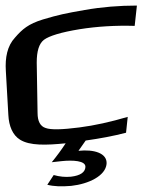

<svg xmlns="http://www.w3.org/2000/svg" viewBox="-90 -495 574 690"><path d="M217 105C216 124 199 136 165 140C145 142 124 140 103 134L80 169C103 175 131 176 166 173C229 166 289 137 293 94C296 55 247 41 192 47L218 10C268 3 317 -6 363 -18L369 -75C308 -57 250 -44 195 -37C133 -29 93 -28 74 -35C55 -41 45 -59 45 -89L42 -270C42 -311 50 -338 68 -352C87 -366 129 -379 196 -390C259 -400 325 -404 394 -402L402 -475C339 -475 276 -470 214 -459C145 -447 121 -442 64 -425C12 -409 -10 -390 -36 -360C-64 -330 -72 -288 -69 -240L-60 -82C-58 -41 -44 -9 -18 7C17 29 76 27 146 20C131 43 114 66 96 88L132 84C171 80 218 82 217 105Z"/></svg>

Font: Gamestation Warped
Style: Regular
Weight: 400
Designer: Jonas Hecksher
Foundry: Jonas Hecksher, Playtypeª, e-types AS
Version: Version 1.003